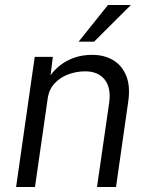

<svg xmlns="http://www.w3.org/2000/svg" viewBox="-20 -743 590 763"><path d="M44 0 118 -517H190L181 -444Q197 -466.5 220.8 -484.8Q244.5 -503 276 -514Q307.5 -525 346.5 -525Q394 -525 429.5 -504Q465 -483 481.8 -441.5Q498.5 -400 489.5 -338.5L441 0H365.5L413.5 -332Q422.5 -394 396 -426.8Q369.5 -459.5 319 -459.5Q283.5 -459.5 251.2 -447.5Q219 -435.5 196.8 -411.5Q174.5 -387.5 169.5 -351L119 0ZM292.5 -577.5 409 -723H500L354 -577.5Z"/></svg>

Font: Public Sans Thin Light
Style: Italic
Weight: 300
Italic angle: -8°
Version: Version 2.001